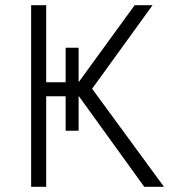

<svg xmlns="http://www.w3.org/2000/svg" viewBox="-20 -720 697 740"><path d="M536 0 264 -377 499 -700H568L335 -378L612 0ZM100 0V-700H158V-403H305V-349H158V0ZM233 -216V-536H283V-216Z"/></svg>

Font: Geologica-Sharp
Style: Regular
Weight: 100
Designer: Sindre Bremnes, Frode Helland
Foundry: Monokrom Skriftforlag AS
Version: Version 1.010;gftools[0.9.28]